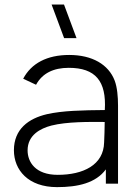

<svg xmlns="http://www.w3.org/2000/svg" viewBox="-20 -792 589 828"><path d="M80 -452.5 135.5 -426.5C162.5 -476 210.5 -499.5 276.5 -499.5C391.5 -499.5 439.5 -442.5 432 -317.5C334 -316.5 250.5 -315 182 -299.5C103.5 -281 40 -235.5 40 -144C40 -59 101.5 15 226 15C316 15 393 -2.5 436.5 -61.5V0H489V-336.5C489 -375 485.5 -415.5 474.5 -444.5C448 -514 377.5 -555 278.5 -555C183 -555 115 -519 80 -452.5ZM99 -143.5C99 -209.5 154 -238 201.5 -250.5C268.5 -267.5 364.5 -266.5 431.5 -266C431 -237.5 430.5 -201 429 -178C427 -80.5 339 -38 229 -38C132 -38 99 -94 99 -143.5ZM202.5 -772.5 256.5 -627.5H310L256 -772.5Z"/></svg>

Font: Eudonet Light
Style: Regular
Weight: 300
Designer: Mikhail Sharanda
Foundry: Mikhail Sharanda
Version: Version 4.503;Glyphs 3.1.2 (3151)